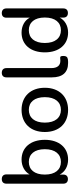

<svg xmlns="http://www.w3.org/2000/svg" viewBox="644 -1396 761 2088"><g transform="rotate(-90 1024.0 -351.5)"><path d="M333 9C462 9 548 -88 548 -244C548 -400 463 -497 333 -497C261 -497 201 -463 172 -410V-661C172 -694 153 -712 121 -712C89 -712 71 -694 71 -661V-44C71 -11 89 7 121 7C152 7 170 -11 170 -44V-82C199 -26 259 9 333 9ZM308 -69C224 -69 170 -130 170 -244C170 -358 224 -418 308 -418C391 -418 446 -358 446 -244C446 -130 391 -69 308 -69Z M874 9C1019 9 1114 -89 1114 -244C1114 -399 1019 -497 874 -497C727 -497 633 -399 633 -244C633 -89 727 9 874 9ZM874 -69C790 -69 735 -130 735 -244C735 -358 790 -418 874 -418C957 -418 1012 -358 1012 -244C1012 -130 957 -69 874 -69Z M1384 9C1396 9 1409 9 1422 7C1449 3 1460 -12 1460 -40C1460 -71 1455 -78 1438 -77C1429 -76 1420 -75 1408 -75C1356 -75 1328 -108 1328 -174V-661C1328 -694 1309 -712 1277 -712C1245 -712 1227 -694 1227 -661V-168C1227 -52 1280 9 1384 9Z M1714 9C1788 9 1848 -26 1877 -82V-44C1877 -11 1895 7 1927 7C1959 7 1977 -11 1977 -44V-661C1977 -694 1958 -712 1926 -712C1894 -712 1876 -694 1876 -661V-408C1848 -463 1787 -497 1714 -497C1584 -497 1499 -400 1499 -244C1499 -88 1585 9 1714 9ZM1740 -69C1656 -69 1601 -130 1601 -244C1601 -358 1656 -418 1740 -418C1823 -418 1878 -358 1878 -244C1878 -130 1823 -69 1740 -69Z"/></g></svg>

Font: Nunito SemiBold
Style: Regular
Weight: 600
Designer: Vernon Adams
Foundry: Vernon Adams
Version: Version 3.602